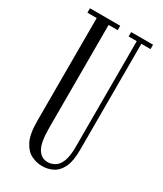

<svg xmlns="http://www.w3.org/2000/svg" viewBox="-181 -770 722 851"><g transform="rotate(30 180.0 -344.0)"><path d="M183 12Q155.5 12 128.5 -0.8Q101.5 -13.5 83.5 -48.5Q65.5 -83.5 65.5 -149V-677.5H18V-700H173V-677.5H126.5V-151Q126.5 -77 144.5 -46.2Q162.5 -15.5 195.5 -15.5Q214 -15.5 231.5 -25.5Q249 -35.5 259.8 -61.8Q270.5 -88 270.5 -135.5V-677.5H229V-700H341V-677.5H294V-133.5Q294 -76.5 278.5 -45Q263 -13.5 237.8 -0.8Q212.5 12 183 12Z"/></g></svg>

Font: Imbue 50pt Light
Style: Regular
Weight: 300
Designer: Tyler Finck
Foundry: Etcetera Type Company
Version: Version 1.102; ttfautohint (v1.8.3)